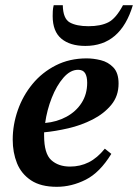

<svg xmlns="http://www.w3.org/2000/svg" viewBox="-20 -706 532 740"><path d="M199 14Q137 14 99.5 -11Q62 -36 45.5 -77Q29 -118 29 -168Q29 -225 48.5 -281Q68 -337 105 -382Q142 -427 195 -454Q248 -481 314 -481Q340 -481 368.5 -474Q397 -467 417 -446Q437 -425 437 -384Q437 -336 409 -302Q381 -268 337 -245.5Q293 -223 243 -211.5Q193 -200 150 -196Q150 -190 150 -183Q150 -114 177.5 -89Q205 -64 250 -64Q289 -64 322 -80.5Q355 -97 384 -133L409 -113Q365 -41 310.5 -13.5Q256 14 199 14ZM154 -232Q199 -236 236 -256Q273 -276 294.5 -309.5Q316 -343 316 -387Q316 -411 308 -424Q300 -437 281 -437Q251 -437 224.5 -406.5Q198 -376 179.5 -329Q161 -282 154 -232ZM309 -529Q250 -529 216.5 -557Q183 -585 183 -644Q183 -653 183.5 -663.5Q184 -674 187 -686H222Q223 -634 249 -619.5Q275 -605 321 -605Q368 -605 397.5 -620Q427 -635 454 -686H492Q445 -529 309 -529Z"/></svg>

Font: STIX Two Text SemiBold
Style: Italic
Weight: 600
Italic angle: -12°
Designer: Ross Mills, John Hudson & Paul Hanslow, Tiro Typeworks Ltd; with prior portions MicroPress Inc. and Coen Hoffman, Elsevi
Foundry: Tiro Typeworks Ltd
Version: Version 2.13 b171